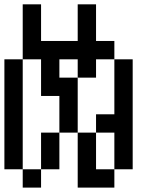

<svg xmlns="http://www.w3.org/2000/svg" viewBox="-20 -853 707 873"><path d="M0 -83.3V-583.3H83.3V-83.3ZM166.7 -83.3V0H83.3V-83.3ZM166.7 -250H250V-83.3H166.7ZM166.7 -416.7V-583.3H83.3V-833.3H166.7V-666.7H333.3V-833.3H416.7V-666.7H500V-583.3H416.7V-500H333.3V-583.3H250V-500H333.3V-250H250V-416.7ZM333.3 0V-250H416.7V-83.3H500V0ZM500 -83.3V-250H416.7V-333.3H500V-583.3H583.3V-83.3Z"/></svg>

Font: Galmuri11 Condensed
Style: Regular
Weight: 400
Width: 3
Designer: Lee Minseo (quiple)
Version: Version 2.399;hotconv 1.1.1;makeotfexe 2.6.0 DEVELOPMENT